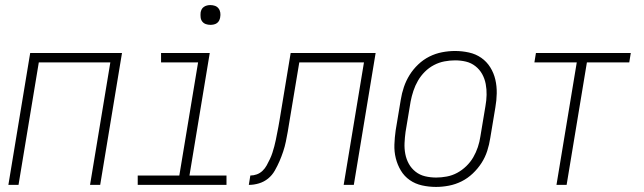

<svg xmlns="http://www.w3.org/2000/svg" viewBox="-20 -729 2540 757"><path d="M13 0 99 -520H461L375 0H335L415 -483H133L53 0Z M873 0H523V-37H687L761 -483H615V-520H807L727 -37H873ZM810 -631Q800 -631 791.5 -634Q783 -637 777.5 -644Q772 -651 771 -660.5Q770 -670 771 -680Q772 -686 775 -692Q778 -698 784 -702Q790 -706 796.5 -707.5Q803 -709 809 -709Q819 -709 827.5 -706Q836 -703 841.5 -696Q847 -689 848.5 -679.5Q850 -670 848 -660Q847 -654 844 -648Q841 -642 835.5 -638Q830 -634 823 -632.5Q816 -631 810 -631Z M1335 0 1415 -483H1160L1121 -249Q1118 -229 1114.5 -209.5Q1111 -190 1107 -170.5Q1103 -151 1096.5 -131.5Q1090 -112 1082 -93.5Q1074 -75 1063.5 -56.5Q1053 -38 1037 -25Q1021 -12 1001 -6Q981 0 961 0L967 -37Q980 -37 992.5 -41.5Q1005 -46 1015 -55.5Q1025 -65 1031.5 -77Q1038 -89 1044 -101.5Q1050 -114 1054 -126.5Q1058 -139 1061.5 -152Q1065 -165 1067.5 -177.5Q1070 -190 1072.5 -203Q1075 -216 1077.5 -228.5Q1080 -241 1082 -254L1126 -520H1461L1375 0Z M1699 8Q1671 8 1644 2Q1617 -4 1595.5 -19Q1574 -34 1560.5 -56.5Q1547 -79 1540.5 -105Q1534 -131 1535 -159Q1536 -187 1540 -215L1560 -335Q1564 -361 1572.5 -386Q1581 -411 1595 -433.5Q1609 -456 1629 -475Q1649 -494 1673 -506Q1697 -518 1723 -523Q1749 -528 1774 -528Q1802 -528 1829 -522Q1856 -516 1877.5 -501Q1899 -486 1913 -463.5Q1927 -441 1933 -415Q1939 -389 1938.5 -361Q1938 -333 1933 -305L1913 -185Q1909 -159 1901 -134Q1893 -109 1878.5 -86.5Q1864 -64 1844 -45Q1824 -26 1800 -14Q1776 -2 1750 3Q1724 8 1699 8ZM1700 -29Q1720 -29 1741.5 -33Q1763 -37 1782.5 -47.5Q1802 -58 1818.5 -74Q1835 -90 1846 -109Q1857 -128 1864 -149Q1871 -170 1874 -191L1894 -311Q1898 -333 1898.5 -355Q1899 -377 1895 -398Q1891 -419 1881 -437Q1871 -455 1854.5 -468Q1838 -481 1817.5 -486Q1797 -491 1774 -491Q1754 -491 1732.5 -487Q1711 -483 1691 -472.5Q1671 -462 1655 -446Q1639 -430 1628 -411Q1617 -392 1610 -371Q1603 -350 1599 -329L1579 -209Q1576 -187 1575 -165Q1574 -143 1578 -122Q1582 -101 1592 -83Q1602 -65 1618.5 -52Q1635 -39 1656 -34Q1677 -29 1700 -29Z M2174 0 2254 -483H2087L2093 -520H2467L2461 -483H2294L2214 0Z"/></svg>

Font: Iosevka Extralight Oblique
Style: Regular
Weight: 200
Italic angle: -9°
Monospace: yes
Designer: Belleve Invis
Foundry: Belleve Invis
Version: Version 32.5.0; ttfautohint (v1.8.4)